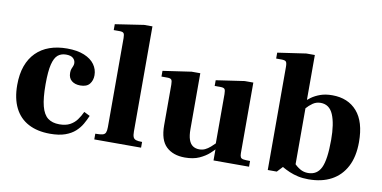

<svg xmlns="http://www.w3.org/2000/svg" viewBox="-69 -884 2171 1091"><g transform="rotate(10 1017.0 -339.0)"><path d="M264 12Q191 12 139 -15.5Q87 -43 60 -97Q33 -151 33 -229Q33 -292 50 -339Q67 -386 99 -418Q131 -450 176 -466Q221 -482 277 -482Q336 -482 376 -465.5Q416 -449 436 -421Q456 -393 456 -359Q456 -329 439.5 -308.5Q423 -288 386 -288Q355 -288 336 -303.5Q317 -319 317 -349Q317 -363 320.5 -372Q324 -381 327.5 -389Q331 -397 331 -406Q331 -423 318 -435Q305 -447 277 -447Q249 -447 230 -431.5Q211 -416 201 -376Q191 -336 191 -261Q191 -181 203 -135Q215 -89 240.5 -69.5Q266 -50 307 -50Q344 -50 368 -63Q392 -76 407.5 -97Q423 -118 435 -144L469 -127Q459 -103 445 -78.5Q431 -54 408.5 -33.5Q386 -13 351 -0.5Q316 12 264 12Z M518 0V-33Q546 -33 559.5 -36.5Q573 -40 577.5 -51Q582 -62 582 -83V-596Q582 -617 576.5 -624Q571 -631 553 -631H519V-665L684 -690H732V-83Q732 -62 736.5 -51.5Q741 -41 752.5 -37Q764 -33 788 -33V0Z M1042 12Q974 12 934.5 -25.5Q895 -63 895 -148V-382Q895 -404 889.5 -411Q884 -418 866 -418H832V-451L996 -475H1046V-153Q1046 -115 1054 -92Q1062 -69 1077.5 -58.5Q1093 -48 1115 -48Q1133 -48 1148 -55Q1163 -62 1178.5 -75.5Q1194 -89 1212 -107L1217 -76Q1204 -60 1181.5 -39.5Q1159 -19 1125 -3.5Q1091 12 1042 12ZM1206 0V-63H1202V-382Q1202 -404 1196.5 -411Q1191 -418 1173 -418H1139V-451L1302 -475H1352V-68Q1352 -53 1356 -45Q1360 -37 1373 -35Q1386 -33 1411 -33V0Z M1755 12Q1722 12 1695 6Q1668 0 1644.5 -10Q1621 -20 1599 -33L1610 -144Q1620 -127 1633 -106Q1646 -85 1662.5 -66.5Q1679 -48 1700 -35.5Q1721 -23 1747 -23Q1799 -23 1821.5 -70Q1844 -117 1844 -231Q1844 -324 1822 -376Q1800 -428 1749 -428Q1724 -428 1704 -414Q1684 -400 1669 -382.5Q1654 -365 1645 -355L1646 -409Q1665 -429 1687 -445Q1709 -461 1738.5 -471.5Q1768 -482 1807 -482Q1898 -482 1950 -422.5Q2002 -363 2002 -246Q2002 -162 1972 -104.5Q1942 -47 1887 -17.5Q1832 12 1755 12ZM1519 0V-595Q1519 -618 1513 -625Q1507 -632 1487 -632H1456V-666L1620 -690H1669V-32H1601L1571 0ZM1640 -419V-432H1681V-419Z"/></g></svg>

Font: Frank Ruhl Libre ExtraBold
Style: Regular
Weight: 800
Designer: Yanek Iontef
Foundry: Fontef
Version: Version 6.003;gftools[0.9.30]